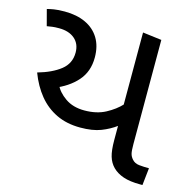

<svg xmlns="http://www.w3.org/2000/svg" viewBox="-92 -694 779 785"><g transform="rotate(15 297.0 -301.5)"><path d="M271 -161Q214 -161 170 -182Q126 -203 94.5 -241.5Q63 -280 43 -333Q103 -350 138.5 -378Q174 -406 174 -452Q174 -489 149.5 -510Q125 -531 83 -531Q65 -531 54.5 -529.5Q44 -528 32 -526L14 -594Q25 -597 42.5 -600Q60 -603 88 -603Q139 -603 176.5 -585.5Q214 -568 234.5 -534.5Q255 -501 255 -453Q255 -393 219.5 -353Q184 -313 125 -290L142 -309Q155 -279 188 -256Q221 -233 269 -233Q321 -233 358.5 -253Q396 -273 421 -300V-209Q393 -188 358 -174.5Q323 -161 271 -161ZM568 0Q525 0 497 -9.5Q469 -19 451 -37Q434 -54 426.5 -79Q419 -104 419 -148V-603L499 -593V-152Q499 -124 502 -112Q505 -100 514 -90Q525 -77 544.5 -75Q564 -73 586 -73L578 0Z"/></g></svg>

Font: lguzrati15
Style: Book
Weight: 400
Designer: Jelle Bosma - Monotype Design Team, Universal Thirst
Foundry: Monotype Imaging Inc.
Version: Version 2.106